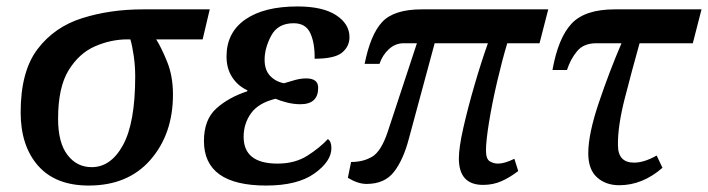

<svg xmlns="http://www.w3.org/2000/svg" viewBox="-20 -565 2194 595"><path d="M255 10Q377 10 446.5 -70Q516 -150 516 -272Q516 -329 498 -373.5Q480 -418 464 -443H608L630 -536H423Q322 -536 235.5 -509Q149 -482 96.5 -413Q44 -344 44 -217Q44 -113 98 -51.5Q152 10 255 10ZM264 -47Q218 -47 189 -85Q160 -123 160 -197Q160 -294 192.5 -347Q225 -400 274.5 -421.5Q324 -443 375 -443H384Q390 -423 394.5 -391.5Q399 -360 399 -328Q399 -185 361.5 -116Q324 -47 264 -47Z M805 10Q902 10 954.5 -27.5Q1007 -65 1007 -106Q1007 -127 996 -134Q971 -107 932.5 -82.5Q894 -58 840 -58Q735 -58 735 -141Q735 -182 758 -214Q781 -246 834 -259Q847 -253 868.5 -247.5Q890 -242 911 -242Q966 -242 966 -293Q966 -322 929 -322Q912 -322 894 -317Q876 -312 860 -307Q834 -312 817 -330Q800 -348 800 -380Q800 -416 820.5 -454.5Q841 -493 890 -493Q928 -493 942 -461.5Q956 -430 955 -383Q1017 -383 1040 -402Q1063 -421 1063 -450Q1063 -491 1021.5 -518Q980 -545 902 -545Q798 -545 740 -504.5Q682 -464 682 -390Q682 -352 700 -325Q718 -298 747 -285L746 -282Q688 -263 650 -228.5Q612 -194 612 -128Q612 10 805 10Z M1477 8Q1508 8 1534 -3.5Q1560 -15 1586 -35L1574 -73Q1544 -58 1523 -58Q1510 -58 1498 -65Q1486 -72 1486 -99Q1486 -128 1495.5 -186.5Q1505 -245 1520.5 -311.5Q1536 -378 1552 -431H1652L1679 -536H1287Q1201 -536 1164.5 -497Q1128 -458 1110 -367H1156Q1165 -394 1185 -412.5Q1205 -431 1231 -431H1272L1181 -155Q1161 -96 1133.5 -79.5Q1106 -63 1068 -63L1058 -14Q1089 5 1116 5Q1172 5 1201 -32.5Q1230 -70 1247 -135L1327 -431H1492Q1471 -372 1450.5 -301.5Q1430 -231 1416 -169.5Q1402 -108 1402 -74Q1402 8 1477 8Z M1899 9Q1971 9 2033 -45L2015 -83Q1976 -61 1945 -61Q1895 -61 1895 -115Q1894 -174 1916.5 -261.5Q1939 -349 1962 -431H2127L2154 -536H1885Q1793 -536 1751.5 -492Q1710 -448 1692 -348H1737Q1748 -382 1768.5 -406.5Q1789 -431 1828 -431H1906Q1869 -345 1836 -247.5Q1803 -150 1803 -90Q1803 -40 1830 -15.5Q1857 9 1899 9Z"/></svg>

Font: Noto Serif SemiCondensed Semi
Style: Italic
Weight: 600
Width: 4
Italic angle: -12°
Designer: Monotype Design Team
Foundry: Monotype Imaging Inc.
Version: Version 1.901